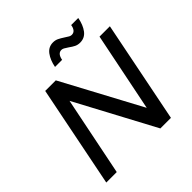

<svg xmlns="http://www.w3.org/2000/svg" viewBox="-226 -1066 1245 1245"><g transform="rotate(-45 397.0 -443.5)"><path d="M685 -700H780L640 0H543L253 -543L143 0H47L187 -700H284L575 -157ZM569 -761Q548 -761 531.5 -769Q515 -777 493 -793Q477 -804 467.5 -809Q458 -814 449 -814Q416 -814 407 -765H342Q352 -818 377.5 -852.5Q403 -887 445 -887Q466 -887 482.5 -879Q499 -871 522 -856Q538 -845 547.5 -840Q557 -835 566 -835Q584 -835 594.5 -848Q605 -861 608 -883H673Q663 -829 637.5 -795Q612 -761 569 -761Z"/></g></svg>

Font: Gontserrat
Style: Italic
Weight: 400
Italic angle: -11.3°
Designer: Julieta Ulanovsky
Foundry: Julieta Ulanovsky
Version: Version 6.001